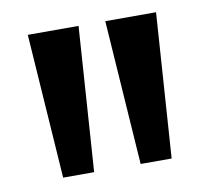

<svg xmlns="http://www.w3.org/2000/svg" viewBox="-52 -865 533 488"><g transform="rotate(-10 214.0 -621.5)"><path d="M74 -435 48.5 -808H179.5L154 -435ZM274 -435 248.5 -808H379.5L354 -435Z"/></g></svg>

Font: Encode Sans SmBold
Style: Regular
Weight: 600
Designer: Multiple Designers
Foundry: Impallari Type
Version: Version 3.002; ttfautohint (v1.8.3) -l 8 -r 50 -G 200 -x 14 